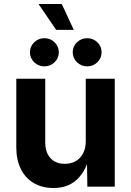

<svg xmlns="http://www.w3.org/2000/svg" viewBox="-20 -944 663 971"><path d="M250.3 6.8Q193.8 6.8 151.4 -17.8Q109 -42.5 85.7 -88.7Q62.4 -134.9 62.4 -198.7V-545.9H208.8V-224.2Q208.8 -173.3 235.2 -144.4Q261.5 -115.5 307.8 -115.5Q339 -115.5 362.7 -129Q386.5 -142.6 400.1 -168.3Q413.7 -194 413.7 -229.8V-545.9H560.3V0H421.8L419.7 -136.3H428.3Q406.6 -67.5 362.6 -30.3Q318.6 6.8 250.3 6.8ZM420.9 -608.4Q390.7 -608.4 369.2 -629.4Q347.8 -650.3 347.8 -679.7Q347.8 -709.2 369.2 -730Q390.7 -750.8 420.9 -750.8Q451.2 -750.8 472.5 -730Q493.8 -709.2 493.8 -679.7Q493.8 -650.2 472.5 -629.3Q451.2 -608.4 420.9 -608.4ZM204.6 -608.4Q174.3 -608.4 152.8 -629.4Q131.4 -650.3 131.4 -679.7Q131.4 -709.2 152.8 -730Q174.3 -750.8 204.6 -750.8Q234.8 -750.8 256.1 -730Q277.5 -709.2 277.5 -679.7Q277.5 -650.2 256.1 -629.3Q234.8 -608.4 204.6 -608.4ZM263.9 -793.1 174.7 -923.9H292.3L353.1 -793.1Z"/></svg>

Font: Adwaita Sans
Style: Regular
Weight: 400
Designer: Rasmus Andersson
Foundry: rsms
Version: Version 4.001;git-9221beed3